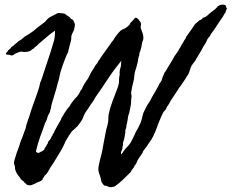

<svg xmlns="http://www.w3.org/2000/svg" viewBox="-20 -765 993 823"><path d="M949.2 -739.3Q948.2 -735.4 949.7 -733.4L953.1 -728.5Q952.1 -726.6 951.2 -724.9Q950.2 -723.1 949.2 -721.2Q947.3 -717.8 947.3 -712.9Q941.9 -706.5 938.5 -699.2Q935.1 -691.9 929.7 -685.5Q923.8 -677.2 918.5 -669.2Q913.1 -661.1 908.2 -653.3Q898.9 -638.2 887.7 -624Q883.3 -618.2 882.3 -615.2Q880.9 -611.3 877.9 -608.4Q870.1 -599.6 868.2 -595.2Q866.2 -590.8 864.3 -585.9Q859.4 -576.2 853.5 -568.4L849.1 -560.5Q847.2 -557.1 844.7 -551.8Q839.8 -543.9 835.9 -537.1Q832.5 -530.8 827.1 -522.5Q825.2 -517.6 822.8 -515.1Q819.8 -512.2 819.3 -507.8Q813.5 -500 807.6 -492.7Q801.8 -485.4 797.9 -476.6Q793.9 -464.8 790.8 -455.1Q787.6 -445.3 780.3 -436.5Q777.3 -431.2 774.4 -426.8Q771.5 -422.4 769 -418.5Q766.6 -415 763.9 -411.1Q761.2 -407.2 758.8 -403.3Q753.9 -395.5 750.5 -392.1Q747.1 -388.7 743.2 -380.9Q735.4 -370.1 728.5 -358.9Q722.2 -348.1 713.9 -336.9Q708 -327.6 705.1 -321.3Q701.7 -314 695.3 -306.6Q691.4 -293.9 680.7 -285.2Q669.9 -263.7 661.1 -241.2Q652.3 -218.8 643.6 -195.3Q639.2 -189.5 638.7 -184.6Q632.3 -173.8 631.3 -171.4Q630.4 -168.5 628.9 -167Q622.1 -157.7 616.2 -148.4Q613.8 -144.5 611.3 -140.9Q608.9 -137.2 606.4 -133.8Q601.6 -127.9 597.2 -122.6Q592.8 -117.2 590.8 -109.4Q583 -98.6 575.7 -87.9Q568.4 -77.1 563.5 -63.5Q556.2 -54.7 552.7 -45.9Q543.9 -37.1 540 -27.3Q523.4 -10.7 507.3 4.9Q491.2 20.5 471.7 34.2Q469.2 34.7 466.8 35.2Q464.4 35.6 461.9 36.6Q457.5 38.1 451.2 37.1Q445.3 36.6 439.9 33.2Q435.1 30.3 428.7 31.2Q421.9 27.3 415 14.6Q413.1 6.3 412.1 1.5Q411.1 -3.9 409.2 -9.8Q406.7 -16.1 405 -21.5Q403.3 -26.9 402.3 -31.2Q400.4 -41 402.8 -53.2L408.2 -78.1Q412.1 -91.8 415.5 -106Q418.9 -120.1 420.9 -133.8Q423.8 -152.3 428.2 -172.9Q432.6 -193.4 435.5 -210Q438.5 -220.7 441.4 -231.4Q444.3 -242.2 444.3 -252.9Q444.3 -267.1 446.3 -277.3Q452.1 -304.7 462.4 -331.5Q472.7 -358.4 482.4 -383.8Q484.4 -388.7 486.3 -395Q488.3 -401.4 489.3 -407.2Q489.7 -411.1 490 -414.6Q490.2 -418 490.2 -421.4Q490.2 -424.8 490.5 -428.2Q490.7 -431.6 491.2 -435.5Q493.2 -442.9 493.2 -447.3Q493.2 -451.2 492.7 -453.1Q492.2 -455.1 493.2 -459Q493.2 -463.9 494.6 -468.8Q495.6 -471.2 496.3 -474.1Q497.1 -477.1 498 -480.5Q499 -488.3 499 -492.2Q499 -495.1 499.3 -498.3Q499.5 -501.5 500 -504.9Q483.9 -484.9 469.2 -465.1Q454.6 -445.3 441.9 -425.8Q429.2 -406.2 415.8 -386.7Q402.3 -367.2 388.7 -347.7Q383.8 -337.4 377 -328.1Q369.6 -318.8 364.3 -309.6Q361.8 -305.7 359.1 -301.5Q356.4 -297.4 353.5 -293.5Q350.6 -289.6 347.9 -285.4Q345.2 -281.2 342.8 -277.3Q340.8 -272.9 339.1 -268.8Q337.4 -264.6 335.9 -260.7Q333 -252 328.1 -246.1Q326.7 -243.7 325 -241.2Q323.2 -238.8 321.3 -236.3Q319.3 -233.9 317.6 -231.4Q315.9 -229 314.5 -226.6L304.2 -216.8Q301.8 -214.4 299.1 -211.9Q296.4 -209.5 293.9 -207Q290 -205.6 283.4 -195.8Q276.9 -186 270.5 -175.5Q264.2 -165 261.7 -161.1Q252.9 -139.6 242.2 -121.1Q231.4 -102.5 219.7 -84Q217.8 -81.1 216.1 -78.1Q214.4 -75.2 212.4 -71.8Q208.5 -64.5 204.1 -59.6Q193.8 -43.9 188 -32.7Q181.2 -20 170.9 -11.7Q168.9 -6.8 166 -3.4Q162.6 0.5 162.1 4.9Q156.7 10.7 148.4 13.7Q138.7 17.1 130.9 21.5Q124 25.4 114.7 28.3Q105.5 31.2 94.7 26.4Q93.3 25.9 90.8 22.5Q88.9 19.5 85.9 19.5Q83.5 13.2 79.6 11.2Q75.7 9.3 71.3 4.9Q69.8 3.4 67.9 0.5Q67.4 -0.5 66.4 -2Q65.4 -3.4 64.5 -4.9Q58.6 -11.7 53.2 -20Q47.9 -28.3 44.9 -39.1Q44.9 -42 44.4 -44.4Q43.9 -46.9 43.9 -50.8Q43.5 -54.2 41.5 -59.1Q40 -63 40 -69.3Q40.5 -73.2 41.5 -76.9Q42.5 -80.6 43.5 -84L47.9 -97.7Q49.8 -105 52.2 -111.6Q54.7 -118.2 57.1 -124.5Q59.6 -130.9 62 -137.7Q64.5 -144.5 66.4 -152.3Q69.8 -164.1 74.2 -171.9Q79.1 -186.5 81.8 -193.4Q84.5 -200.2 89.8 -214.8Q92.8 -230.5 97.2 -242.7L106.4 -268.6Q110.4 -284.2 120.6 -312.3Q130.9 -340.3 140.6 -368.4Q150.4 -396.5 152.3 -411.1Q155.3 -416 157.2 -422.4Q158.2 -425.8 159.2 -428.5Q160.2 -431.2 161.1 -433.6Q165 -447.3 172.6 -469.2Q180.2 -491.2 185.5 -507.8Q192.4 -528.3 198.7 -547.9Q205.1 -567.4 209 -583Q212.9 -591.8 214.4 -606Q215.8 -620.1 215.8 -633.8Q191.9 -617.2 176.3 -603Q168.5 -596.2 160.6 -589.4Q152.8 -582.5 144.5 -576.2Q140.6 -569.8 134.3 -566.4Q129.4 -563.5 123 -555.7Q118.2 -555.2 115.2 -551.3Q112.8 -548.3 107.4 -545.9Q97.2 -542 83 -542Q81.1 -542 77.1 -543Q73.2 -543.9 71.3 -543.9Q66.4 -543.9 59.6 -541L47.9 -536.1Q45.9 -535.2 44.2 -534.2Q42.5 -533.2 41.5 -532.2Q40.5 -531.2 38.8 -530.3Q37.1 -529.3 35.2 -528.3Q30.3 -526.4 26.4 -527.8Q22 -529.8 17.6 -530.3Q12.7 -531.2 10.7 -530.8Q8.3 -530.3 4.9 -534.2Q7.3 -539.6 10.3 -542Q13.2 -544.4 15.6 -549.8Q23.9 -555.2 30.3 -564.5Q35.6 -566.9 38.1 -569.8Q40 -572.3 44.9 -576.2Q48.3 -579.6 51.8 -581.5Q55.2 -583.5 58.6 -587.9Q69.8 -593.3 77.6 -601.1Q85.9 -609.4 96.7 -614.3Q107.9 -621.1 111.8 -624.5Q116.7 -628.4 123 -631.8Q127.9 -635.7 130.4 -638.2Q132.8 -640.6 137.7 -644.5Q142.6 -648.4 147.2 -651.9Q151.9 -655.3 156.2 -658.7L173.8 -671.9Q183.6 -685.5 193.8 -691.4Q204.1 -697.3 214.8 -702.1Q219.7 -705.1 224.6 -707.5Q229.5 -710 235.4 -709Q239.3 -709 240.7 -708.5Q242.2 -708 246.1 -708Q255.4 -708 260.3 -704.1Q266.1 -699.2 271.5 -696.3Q276.4 -692.4 278.8 -690.9Q281.7 -689 284.2 -683.6Q289.1 -683.6 293.9 -678.7Q294.9 -675.8 296.1 -672.9Q297.4 -669.9 298.8 -667.5Q301.8 -662.6 300.8 -654.3Q300.3 -651.9 299.8 -649.7Q299.3 -647.5 298.8 -645Q298.3 -643.1 297.9 -640.6Q297.4 -638.2 296.9 -635.7Q293 -628.9 291 -624Q289.1 -619.1 287.1 -614.3Q285.2 -610.8 285.6 -605.5Q286.1 -602.5 285.2 -595.7Q284.2 -590.8 283 -585.9Q281.7 -581.1 280.3 -576.2Q278.8 -571.3 277.6 -566.2Q276.4 -561 275.4 -555.7Q273.4 -553.2 273.4 -549.3Q273.4 -546.9 272.5 -543Q266.1 -530.8 259 -512.7Q252 -494.6 248 -483.4Q246.1 -476.1 243.7 -469.7Q241.2 -463.4 239.3 -456.1Q238.3 -452.1 237.3 -448Q236.3 -443.8 235.4 -439Q234.4 -434.1 233.4 -429.7Q232.4 -425.3 231.4 -420.9Q228.5 -412.1 226.1 -403.3Q223.6 -394.5 221.7 -385.7Q220.7 -381.8 215.1 -363.8Q209.5 -345.7 204.3 -328.1Q199.2 -310.5 199.2 -307.6Q198.2 -303.7 198.7 -301.8Q199.2 -299.3 196.3 -296.9Q196.3 -289.1 192.9 -282.7Q190.9 -279.3 189.2 -275.9Q187.5 -272.5 185.5 -268.6Q184.1 -264.6 182.9 -261Q181.6 -257.3 180.7 -253.4Q178.2 -244.6 173.8 -239.3Q169.4 -225.6 162.8 -207.5Q156.2 -189.5 152.3 -179.2Q142.6 -152.3 133.8 -116.2Q135.7 -114.3 138.2 -111.8Q140.6 -109.4 142.6 -109.4Q147.5 -109.4 155.3 -114.3Q164.1 -118.2 168 -122.1Q170.4 -124.5 170.9 -127Q171.4 -128.4 171.9 -129.6Q172.4 -130.9 172.9 -131.8Q178.7 -138.7 179.7 -142.6Q180.7 -146.5 183.6 -147.5Q186 -158.7 191.9 -164.1Q198.2 -169.4 201.2 -179.7Q204.6 -182.1 205.1 -186Q205.6 -189.9 209 -192.4Q212.9 -202.6 224.6 -222.9Q236.3 -243.2 241.2 -252Q242.2 -255.4 243.4 -258.5Q244.6 -261.7 246.6 -264.2Q248.5 -266.6 250.2 -269.8Q252 -272.9 253.9 -276.4L265.6 -293.9Q268.6 -298.8 271.5 -301.8Q274.4 -304.7 278.3 -309.6Q280.3 -313.5 281.7 -315.9Q283.2 -318.4 285.2 -321.3L296.9 -336.9Q300.8 -341.8 303.2 -344.2L310.5 -351.6Q318.4 -361.3 321.3 -368.2Q324.7 -377 331.1 -383.8Q335.9 -396.5 342.8 -407.2Q349.6 -418 357.4 -428.7Q363.3 -440.4 369.1 -451.7Q375 -462.9 382.8 -473.6Q388.7 -486.3 397.5 -495.1Q403.3 -506.8 404.3 -506.8Q409.7 -515.1 415 -522.9Q420.4 -530.8 425.8 -538.1Q435.5 -551.3 448.2 -569.3Q450.7 -572.3 452.6 -575.2Q454.6 -578.1 456.5 -581.1Q460.4 -587.4 464.8 -591.8Q472.7 -605.5 480.5 -615.2Q488.3 -625 496.1 -632.8Q507.8 -641.1 511.2 -641.6Q514.6 -642.1 517.6 -644.5Q525.9 -649.9 527.8 -651.9L532.2 -656.2Q534.2 -658.2 536.1 -660.6Q538.1 -663.1 538.1 -666L544.4 -671.9Q547.4 -674.8 548.8 -676.8Q553.7 -681.6 557.1 -686.5Q560.5 -691.4 568.4 -686.5Q572.8 -684.1 576.2 -677.7Q581.5 -672.4 584 -666Q585 -660.6 583.5 -654.8Q582 -647.9 584 -642.6Q585.9 -637.2 587.9 -631.8Q589.8 -626.5 591.8 -621.1Q595.7 -608.9 593.8 -594.7Q589.8 -587.4 588.4 -578.6Q587.9 -573.7 586.9 -569.1Q585.9 -564.5 585 -559.6Q582 -547.4 579.1 -541Q576.2 -534.7 577.1 -528.3Q572.8 -519 572.3 -511.7Q571.8 -503.4 569.3 -495.1Q565.9 -479 561.5 -467.3Q556.6 -454.1 555.7 -439.5Q555.2 -425.8 549.8 -406.7Q547.4 -397.5 545.7 -388.9Q543.9 -380.4 543 -373Q541 -366.7 542.5 -361.8Q543.9 -357.4 543.9 -351.6Q542 -337.9 542 -329.6Q542 -326.2 541.7 -323Q541.5 -319.8 541 -316.4Q540.5 -314 540 -311.3Q539.6 -308.6 539.1 -306.2Q538.6 -303.7 538.1 -301Q537.6 -298.3 537.1 -295.9Q535.2 -289.6 534.2 -282.7Q533.7 -277.3 530.3 -271.5Q529.3 -265.6 528.3 -259.8Q527.3 -253.9 526.4 -247.6Q523.9 -233.4 521.5 -225.6Q522.5 -221.7 521 -218.3Q519 -213.4 518.6 -210.9Q516.6 -206.1 517.1 -200.2Q517.6 -194.3 515.6 -189.5L514.2 -178.2Q513.2 -170.9 511.7 -167Q506.3 -154.3 507.3 -147.5Q507.8 -141.1 504.9 -135.7Q505.9 -127.4 501.5 -119.6Q497.1 -111.3 499 -103.5Q503.9 -106.9 506.8 -112.3Q508.3 -114.7 510 -117.2Q511.7 -119.6 513.7 -122.1Q515.6 -125.5 520.5 -130.4Q522.5 -132.3 524.4 -134.3Q526.4 -136.2 528.3 -138.7Q536.1 -146.5 542 -157.2Q547.9 -168 552.7 -178.7Q554.7 -181.6 557.1 -187.5Q559.6 -193.4 561.5 -198.2Q571.3 -213.4 579.1 -231.4Q581.1 -235.4 582.5 -238.8Q584 -242.2 585 -246.1Q586.4 -250.5 587.6 -254.9Q588.9 -259.3 589.8 -263.7Q590.8 -268.1 592 -272.5Q593.3 -276.9 594.7 -281.2Q596.2 -283.7 598.1 -288.6Q600.1 -293.5 601.6 -295.9Q611.8 -317.4 623 -332Q630.4 -347.7 644.3 -370.8Q658.2 -394 665 -409.2Q668.5 -411.6 669.4 -414.6Q670.9 -418.5 672.9 -420.9Q675.8 -432.6 679.2 -439Q682.1 -445.3 685.5 -454.1Q688.5 -456.5 689.9 -460Q691.4 -463.9 694.3 -465.8Q697.8 -474.1 702.6 -481.4L711.9 -496.1Q718.3 -505.9 721.7 -512.7Q727.5 -524.4 728.5 -525.4Q732.9 -530.3 737.3 -537.4Q741.7 -544.4 744.1 -546.9Q748.5 -557.1 751 -559.3Q753.4 -561.5 757.8 -572.3Q766.1 -583.5 766.6 -585.9Q767.1 -588.4 774.4 -598.6Q776.9 -601.1 777.3 -604.5Q778.3 -608.4 780.3 -610.4Q789.6 -622.6 791.5 -626Q793.9 -630.4 796.9 -633.8Q801.8 -640.6 806.6 -647.5Q811.5 -654.3 816.4 -662.1Q821.3 -667 826.2 -670.4Q831.5 -674.3 835.9 -678.7Q842.3 -678.7 849.6 -688.5Q861.8 -691.4 869.6 -699.2Q873.5 -703.1 878.2 -707Q882.8 -710.9 887.7 -714.8Q894.5 -719.7 900.9 -724.6Q907.2 -729.5 912.1 -736.3Q920.9 -744.1 932.1 -745.1Q943.4 -746.1 949.2 -739.3Z"/></svg>

Font: Taprom
Style: Regular
Weight: 400
Designer: Danh Hong
Version: Version 8.002; ttfautohint (v1.8.3)